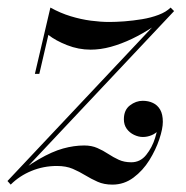

<svg xmlns="http://www.w3.org/2000/svg" viewBox="-60 -490 503 520"><path d="M-40 0.5 393.5 -460H411.5L-22.5 1ZM-31 10 -39.5 0.5Q8.5 -37.5 44.8 -58.5Q81 -79.5 110.8 -87.8Q140.5 -96 168 -96Q188 -96 203.5 -89.2Q219 -82.5 233 -73.2Q247 -64 261.8 -57.2Q276.5 -50.5 295.5 -50.5Q320 -50.5 336 -70.5Q352 -90.5 360 -116.2Q368 -142 368 -160H380Q378 -147.5 370 -138Q362 -128.5 350.5 -123.8Q339 -119 327 -119Q315 -119 303 -124.8Q291 -130.5 283.2 -141.2Q275.5 -152 275.5 -167Q275.5 -192 291.8 -204.5Q308 -217 326.5 -217Q342 -217 354.2 -211.2Q366.5 -205.5 373.8 -193Q381 -180.5 381 -160Q381 -141.5 371.5 -113Q362 -84.5 344.5 -56.2Q327 -28 301.5 -9Q276 10 244.5 10Q221.5 10 204.2 2.2Q187 -5.5 171 -15.2Q155 -25 137 -32.8Q119 -40.5 94 -40.5Q58 -40.5 25.5 -27.2Q-7 -14 -31 10ZM34.5 -290 76.5 -469.5Q103.5 -454.5 131.5 -446Q159.5 -437.5 186.2 -434Q213 -430.5 236 -430.5Q254 -430.5 277.2 -432.2Q300.5 -434 324.8 -438Q349 -442 369.5 -449.8Q390 -457.5 402 -469.5L411.5 -460Q384.5 -437.5 355.8 -418.2Q327 -399 297.8 -385Q268.5 -371 240.2 -363.2Q212 -355.5 185.5 -355.5Q152.5 -355.5 121.5 -367.8Q90.5 -380 71 -395.5L46.5 -290Z"/></svg>

Font: Bodoni Moda 18pt
Style: Italic
Weight: 400
Italic angle: -13°
Designer: Owen Earl
Foundry: indestructible type
Version: Version 2.005